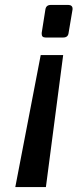

<svg xmlns="http://www.w3.org/2000/svg" viewBox="-20 -559 314 778"><path d="M274 -524V-521L258 -426Q256 -407 236 -407H165Q149 -407 149 -421V-426L164 -521Q167 -539 186 -539H257Q265 -539 269.5 -535Q274 -531 274 -524ZM166 199H42L145 -336H236Z"/></svg>

Font: Exo SemiBold
Style: Italic
Weight: 600
Italic angle: -9°
Designer: Natanael Gama
Foundry: Natanael Gama
Version: Version 1.500; ttfautohint (v1.6)